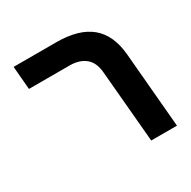

<svg xmlns="http://www.w3.org/2000/svg" viewBox="-139 -746 879 882"><g transform="rotate(-30 300.0 -304.5)"><path d="M267.5 -486H51.5L41 -609H267Q386.5 -609 449.2 -557Q512 -505 521.5 -397.5L556 0H419.5L386 -381Q381.5 -435 350 -460.5Q318.5 -486 267.5 -486Z"/></g></svg>

Font: JuliaMono
Style: Bold Italic
Weight: 700
Italic angle: -9°
Monospace: yes
Designer: cormullion
Foundry: corm
Version: Version 0.057; ttfautohint (v1.8.4)